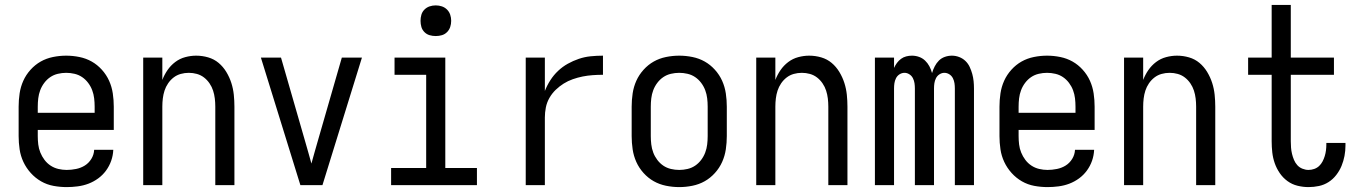

<svg xmlns="http://www.w3.org/2000/svg" viewBox="-20 -755 5540 783"><path d="M252 8Q225 8 198 3Q171 -2 147.5 -15.5Q124 -29 105.5 -49.5Q87 -70 75.5 -94.5Q64 -119 60 -146Q56 -173 56 -200V-320Q56 -347 60 -374Q64 -401 75 -425.5Q86 -450 104.5 -470.5Q123 -491 146 -504Q169 -517 196 -522.5Q223 -528 250 -528Q277 -528 304 -522.5Q331 -517 354 -504Q377 -491 395.5 -470.5Q414 -450 425 -425.5Q436 -401 440 -374Q444 -347 444 -320V-225H134V-200Q134 -183 136 -166Q138 -149 144.5 -133Q151 -117 161.5 -103Q172 -89 186.5 -79.5Q201 -70 218 -66Q235 -62 252 -62Q271 -62 290.5 -66Q310 -70 326 -80Q342 -90 352.5 -107Q363 -124 364 -144H442Q441 -121 433.5 -99.5Q426 -78 412.5 -59.5Q399 -41 380.5 -27.5Q362 -14 341 -6Q320 2 297 5Q274 8 252 8ZM366 -295V-320Q366 -337 364 -354Q362 -371 356 -387Q350 -403 339.5 -417Q329 -431 315 -440.5Q301 -450 284 -454Q267 -458 250 -458Q233 -458 216 -454Q199 -450 185 -440.5Q171 -431 160.5 -417Q150 -403 144 -387Q138 -371 136 -354Q134 -337 134 -320V-295Z M564 0V-520H642V-429Q650 -450 663 -469Q676 -488 694.5 -502Q713 -516 735.5 -522Q758 -528 780 -528Q805 -528 829 -521Q853 -514 871.5 -498.5Q890 -483 903 -461.5Q916 -440 923.5 -416.5Q931 -393 933.5 -368.5Q936 -344 936 -320V0H858V-320Q858 -337 856 -353.5Q854 -370 849 -385.5Q844 -401 834.5 -415Q825 -429 812 -439Q799 -449 783 -453.5Q767 -458 750 -458Q733 -458 717 -453.5Q701 -449 688 -439Q675 -429 665.5 -415Q656 -401 651 -385.5Q646 -370 644 -353.5Q642 -337 642 -320V0Z M1205 0 1044 -520H1126L1226 -173Q1232 -152 1238 -131Q1244 -110 1250 -88Q1256 -110 1262 -131Q1268 -152 1274 -173L1374 -520H1456L1295 0Z M1575 0V-70H1718V-450H1589V-520H1796V-70H1925V0ZM1757 -608Q1744 -608 1732 -611.5Q1720 -615 1711 -624Q1702 -633 1698.5 -645Q1695 -657 1695 -670Q1695 -683 1698.5 -695Q1702 -707 1711 -716Q1720 -725 1732 -729Q1744 -733 1757 -733Q1770 -733 1782 -729Q1794 -725 1803 -716Q1812 -707 1816 -695Q1820 -683 1820 -670Q1820 -657 1816 -645Q1812 -633 1803 -624Q1794 -615 1782 -611.5Q1770 -608 1757 -608Z M2124 0V-520H2202V-384Q2211 -407 2224.5 -428Q2238 -449 2256 -466Q2274 -483 2295.5 -495Q2317 -507 2340.5 -515Q2364 -523 2389 -525.5Q2414 -528 2439 -528V-450Q2418 -450 2397 -448.5Q2376 -447 2356 -443Q2336 -439 2316 -432Q2296 -425 2278.5 -414Q2261 -403 2246 -388.5Q2231 -374 2220.5 -355.5Q2210 -337 2206 -316.5Q2202 -296 2202 -276V0Z M2750 8Q2723 8 2696 2.5Q2669 -3 2646 -16Q2623 -29 2604.5 -49.5Q2586 -70 2575 -94.5Q2564 -119 2560 -146Q2556 -173 2556 -200V-320Q2556 -347 2560 -374Q2564 -401 2575 -425.5Q2586 -450 2604.5 -470.5Q2623 -491 2646 -504Q2669 -517 2696 -522.5Q2723 -528 2750 -528Q2777 -528 2804 -522.5Q2831 -517 2854 -504Q2877 -491 2895.5 -470.5Q2914 -450 2925 -425.5Q2936 -401 2940 -374Q2944 -347 2944 -320V-200Q2944 -173 2940 -146Q2936 -119 2925 -94.5Q2914 -70 2895.5 -49.5Q2877 -29 2854 -16Q2831 -3 2804 2.5Q2777 8 2750 8ZM2750 -62Q2767 -62 2784 -66Q2801 -70 2815 -79.5Q2829 -89 2839.5 -103Q2850 -117 2856 -133Q2862 -149 2864 -166Q2866 -183 2866 -200V-320Q2866 -337 2864 -354Q2862 -371 2856 -387Q2850 -403 2839.5 -417Q2829 -431 2815 -440.5Q2801 -450 2784 -454Q2767 -458 2750 -458Q2733 -458 2716 -454Q2699 -450 2685 -440.5Q2671 -431 2660.5 -417Q2650 -403 2644 -387Q2638 -371 2636 -354Q2634 -337 2634 -320V-200Q2634 -183 2636 -166Q2638 -149 2644 -133Q2650 -117 2660.5 -103Q2671 -89 2685 -79.5Q2699 -70 2716 -66Q2733 -62 2750 -62Z M3064 0V-520H3142V-429Q3150 -450 3163 -469Q3176 -488 3194.5 -502Q3213 -516 3235.5 -522Q3258 -528 3280 -528Q3305 -528 3329 -521Q3353 -514 3371.5 -498.5Q3390 -483 3403 -461.5Q3416 -440 3423.5 -416.5Q3431 -393 3433.5 -368.5Q3436 -344 3436 -320V0H3358V-320Q3358 -337 3356 -353.5Q3354 -370 3349 -385.5Q3344 -401 3334.5 -415Q3325 -429 3312 -439Q3299 -449 3283 -453.5Q3267 -458 3250 -458Q3233 -458 3217 -453.5Q3201 -449 3188 -439Q3175 -429 3165.5 -415Q3156 -401 3151 -385.5Q3146 -370 3144 -353.5Q3142 -337 3142 -320V0Z M3548 0V-520H3626V-478Q3631 -489 3638 -498.5Q3645 -508 3654.5 -515Q3664 -522 3675.5 -525Q3687 -528 3699 -528Q3714 -528 3728 -523Q3742 -518 3752.5 -508Q3763 -498 3770 -485Q3777 -472 3781 -457Q3785 -471 3792 -484.5Q3799 -498 3809 -508Q3819 -518 3833 -523Q3847 -528 3862 -528Q3877 -528 3891.5 -522.5Q3906 -517 3917 -506.5Q3928 -496 3934.5 -482Q3941 -468 3945 -453.5Q3949 -439 3950.5 -424Q3952 -409 3952 -394V0H3874V-394Q3874 -405 3872.5 -415.5Q3871 -426 3866 -436Q3861 -446 3851.5 -452Q3842 -458 3831 -458Q3821 -458 3811.5 -452Q3802 -446 3797 -436Q3792 -426 3790.5 -415.5Q3789 -405 3789 -394V0H3711V-394Q3711 -405 3709.5 -415.5Q3708 -426 3703 -436Q3698 -446 3688.5 -452Q3679 -458 3669 -458Q3658 -458 3648.5 -452Q3639 -446 3634 -436Q3629 -426 3627.5 -415.5Q3626 -405 3626 -394V0Z M4252 8Q4225 8 4198 3Q4171 -2 4147.5 -15.5Q4124 -29 4105.5 -49.5Q4087 -70 4075.5 -94.5Q4064 -119 4060 -146Q4056 -173 4056 -200V-320Q4056 -347 4060 -374Q4064 -401 4075 -425.5Q4086 -450 4104.5 -470.5Q4123 -491 4146 -504Q4169 -517 4196 -522.5Q4223 -528 4250 -528Q4277 -528 4304 -522.5Q4331 -517 4354 -504Q4377 -491 4395.5 -470.5Q4414 -450 4425 -425.5Q4436 -401 4440 -374Q4444 -347 4444 -320V-225H4134V-200Q4134 -183 4136 -166Q4138 -149 4144.5 -133Q4151 -117 4161.5 -103Q4172 -89 4186.5 -79.5Q4201 -70 4218 -66Q4235 -62 4252 -62Q4271 -62 4290.5 -66Q4310 -70 4326 -80Q4342 -90 4352.5 -107Q4363 -124 4364 -144H4442Q4441 -121 4433.5 -99.5Q4426 -78 4412.5 -59.5Q4399 -41 4380.5 -27.5Q4362 -14 4341 -6Q4320 2 4297 5Q4274 8 4252 8ZM4366 -295V-320Q4366 -337 4364 -354Q4362 -371 4356 -387Q4350 -403 4339.5 -417Q4329 -431 4315 -440.5Q4301 -450 4284 -454Q4267 -458 4250 -458Q4233 -458 4216 -454Q4199 -450 4185 -440.5Q4171 -431 4160.5 -417Q4150 -403 4144 -387Q4138 -371 4136 -354Q4134 -337 4134 -320V-295Z M4564 0V-520H4642V-429Q4650 -450 4663 -469Q4676 -488 4694.5 -502Q4713 -516 4735.5 -522Q4758 -528 4780 -528Q4805 -528 4829 -521Q4853 -514 4871.5 -498.5Q4890 -483 4903 -461.5Q4916 -440 4923.5 -416.5Q4931 -393 4933.5 -368.5Q4936 -344 4936 -320V0H4858V-320Q4858 -337 4856 -353.5Q4854 -370 4849 -385.5Q4844 -401 4834.5 -415Q4825 -429 4812 -439Q4799 -449 4783 -453.5Q4767 -458 4750 -458Q4733 -458 4717 -453.5Q4701 -449 4688 -439Q4675 -429 4665.5 -415Q4656 -401 4651 -385.5Q4646 -370 4644 -353.5Q4642 -337 4642 -320V0Z M5316 8Q5294 8 5271.5 2.5Q5249 -3 5230.5 -16.5Q5212 -30 5199 -49Q5186 -68 5178.5 -89.5Q5171 -111 5168.5 -133.5Q5166 -156 5166 -179V-450H5070V-520H5166V-735H5244V-520H5420V-450H5244V-179Q5244 -166 5245 -153Q5246 -140 5249 -127.5Q5252 -115 5257 -103Q5262 -91 5270.5 -81.5Q5279 -72 5291.5 -67Q5304 -62 5316 -62Q5328 -62 5339.5 -66Q5351 -70 5359.5 -78Q5368 -86 5373.5 -96.5Q5379 -107 5382.5 -118.5Q5386 -130 5387.5 -142Q5389 -154 5389 -166V-172H5467V-162Q5467 -140 5463 -119Q5459 -98 5451 -78.5Q5443 -59 5429.5 -41.5Q5416 -24 5398 -12.5Q5380 -1 5359 3.5Q5338 8 5316 8Z"/></svg>

Font: Iosevka Algr
Style: Regular
Weight: 400
Monospace: yes
Designer: Belleve Invis
Foundry: Belleve Invis
Version: Version 26.0.2; ttfautohint (v1.8.3)